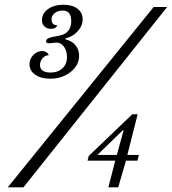

<svg xmlns="http://www.w3.org/2000/svg" viewBox="-20 -800 734 820"><path d="M693.8 -770 80.1 0H13.2L636.2 -770ZM567.9 -312 523.9 -138.2H573.2L566.9 -113.8H518.1L484.9 0H442.9L472.2 -113.8H354L358.9 -133.8L544.9 -312ZM396 -138.2H479L507.8 -243.2L504.9 -244.1ZM266.1 -556.2Q266.1 -582.5 253.4 -600.3Q240.7 -618.2 221.2 -618.2Q216.8 -618.2 205.3 -616.7Q193.8 -615.2 189.9 -615.2Q176.8 -615.2 176.8 -623Q176.8 -632.8 187.7 -637.2Q198.7 -641.6 214.6 -644Q230.5 -646.5 246.3 -651.4Q262.2 -656.2 273.2 -670.9Q284.2 -685.5 284.2 -710Q284.2 -754.9 248 -754.9Q227.5 -754.9 213.9 -744.1Q200.2 -733.4 200.2 -717.8Q200.2 -691.9 225.1 -691.9Q218.3 -676.8 198.2 -676.8Q180.7 -676.8 169.9 -687Q159.2 -697.3 159.2 -713.9Q159.2 -742.7 185.1 -761.2Q210.9 -779.8 251 -779.8Q288.6 -779.8 310.8 -762.9Q333 -746.1 333 -717.8Q333 -689.9 311.8 -666.5Q290.5 -643.1 259.8 -636.2V-631.8Q287.1 -625.5 302.5 -606.7Q317.9 -587.9 317.9 -562Q317.9 -521.5 281.7 -492.7Q245.6 -463.9 193.8 -463.9Q154.8 -463.9 130.4 -481Q106 -498 106 -525.9Q106 -548.3 122.3 -565.2Q138.7 -582 160.2 -582Q170.4 -582 178.5 -576.7Q186.5 -571.3 188 -564Q172.9 -564 161.9 -551.5Q150.9 -539.1 150.9 -522Q150.9 -490.2 196.8 -490.2Q227.5 -490.2 246.8 -508.3Q266.1 -526.4 266.1 -556.2Z"/></svg>

Font: Libre Baskerville
Style: Italic
Weight: 400
Designer: Pablo Impallari, Rodrigo Fuenzalida
Foundry: Pablo Impallari, Rodrigo Fuenzalida
Version: Version 1.000